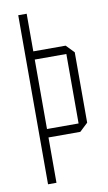

<svg xmlns="http://www.w3.org/2000/svg" viewBox="-82 -743 439 784"><g transform="rotate(-10 137.5 -350.5)"><path d="M52 0V-701H87V0ZM87 -188V-223H218V-188ZM218 -188V-511H253V-220L219 -188ZM87 -511V-545H221L253 -512V-511Z"/></g></svg>

Font: Foldit ExtraLight
Style: Regular
Weight: 250
Version: Version 1.003